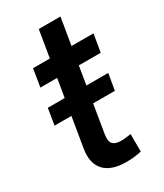

<svg xmlns="http://www.w3.org/2000/svg" viewBox="-173 -741 698 817"><g transform="rotate(-30 176.0 -332.5)"><path d="M321.8 -361.8 308.1 -281.7H11.7L24.9 -361.8ZM351.6 -539.1 336.9 -452.1H40.5L54.7 -539.1ZM159.2 -671.4H265.6L178.7 -145Q172.9 -112.3 184.3 -98.1Q195.8 -84 227.1 -84Q235.8 -84 249.8 -85.7Q263.7 -87.4 273.9 -88.9L274.4 -2.9Q258.3 1 238.8 3.2Q219.2 5.4 200.7 5.4Q126 5.4 92.5 -31.2Q59.1 -67.9 70.3 -135.3Z"/></g></svg>

Font: Inter 18pt Medium
Style: Italic
Weight: 500
Italic angle: -9.3988°
Designer: Rasmus Andersson
Foundry: rsms
Version: Version 4.001;git-66647c0bb